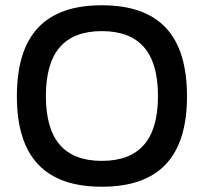

<svg xmlns="http://www.w3.org/2000/svg" viewBox="-20 -699 773 728"><path d="M366 9C151 9 44 -103 44 -334C44 -567 151 -679 366 -679C582 -679 689 -567 689 -334C689 -103 582 9 366 9ZM154 -335C154 -170 224 -89 366 -89C509 -89 579 -170 579 -335C579 -500 509 -581 366 -581C224 -581 154 -500 154 -335Z"/></svg>

Font: LT Wave Alt Medium
Style: Regular
Weight: 500
Designer: Daniel Lyons
Version: Version 2.5 (Glyphs App)